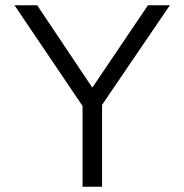

<svg xmlns="http://www.w3.org/2000/svg" viewBox="-20 -708 699 728"><path d="M308 -284 35 -688H121L348 -349H312L541 -688H624L349 -284ZM293 0V-337H367V0Z"/></svg>

Font: Outfit-Light
Style: Regular
Weight: 300
Designer: Rodrigo Fuenzalida
Foundry: fragTYPE
Version: Version 1.000